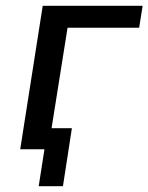

<svg xmlns="http://www.w3.org/2000/svg" viewBox="-20 -517 514 665"><path d="M114 128 134 0H55L66 -73H229L198 128ZM50 0 128 -497H474L462 -421H214L147 0Z"/></svg>

Font: Nunito Sans 7pt SemiCondensed Medium
Style: Italic
Weight: 500
Width: 4
Italic angle: -9°
Designer: Vernon Adams
Foundry: Vernon Adams
Version: Version 3.101;gftools[0.9.27]